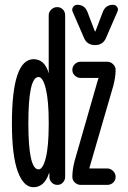

<svg xmlns="http://www.w3.org/2000/svg" viewBox="-20 -780 540 810"><path d="M457 -759.8Q467.8 -759.8 474.1 -750.5Q480.5 -741.2 475.6 -731.4L427.7 -621.1Q415 -589.8 380.9 -589.8Q346.7 -589.8 334 -621.1L286.1 -731.4Q282.2 -741.2 288.6 -750.5Q294.9 -759.8 305.7 -759.8Q336.9 -759.8 348.6 -730.5L379.9 -648.4Q379.9 -647.5 380.9 -647.5Q382.8 -647.5 382.8 -648.4L414.1 -730.5Q425.8 -759.8 457 -759.8ZM294.9 -101.6 394.5 -448.2 396.5 -449.2V-450.2Q396.5 -451.2 393.6 -451.2H320.3Q306.6 -451.2 295.9 -460.9Q285.2 -470.7 285.2 -484.9Q285.2 -499 295.4 -509.3Q305.7 -519.5 320.3 -519.5H432.6Q446.3 -519.5 457 -509.3Q467.8 -499 467.8 -485.4Q467.8 -455.1 458 -418L357.4 -72.3V-70.3Q357.4 -69.3 358.4 -69.3H432.6Q446.3 -69.3 457 -58.6Q467.8 -47.9 467.8 -33.7Q467.8 -19.5 457.5 -9.8Q447.3 0 432.6 0H320.3Q306.6 0 295.9 -9.8Q285.2 -19.5 285.2 -34.2Q285.2 -64.5 294.9 -101.6ZM142.6 -455.1Q99.6 -455.1 99.6 -260.3Q99.6 -65.4 142.6 -65.4Q161.1 -65.4 173.3 -114.3Q185.5 -163.1 185.5 -254.9V-264.6Q185.5 -355.5 173.3 -405.3Q161.1 -455.1 142.6 -455.1ZM121.1 9.8Q79.1 9.8 54.7 -57.1Q30.3 -124 30.3 -259.8Q30.3 -529.3 121.1 -530.3Q168.9 -530.3 185.5 -470.7V-469.7V-470.7V-715.8Q185.5 -729.5 196.3 -739.7Q207 -750 221.2 -750Q235.4 -750 245.1 -740.2Q254.9 -730.5 254.9 -715.8V-33.2Q254.9 -20.5 245.6 -10.3Q236.3 0 222.2 0Q208 0 198.2 -9.8Q188.5 -19.5 188.5 -33.2V-48.8L186.5 -49.8V-48.8Q167 9.8 121.1 9.8Z"/></svg>

Font: Rounded Mgen+ 1m regular
Style: Regular
Weight: 400
Designer: [Source Han Sans]
Ryoko NISHIZUKA  (kana & ideographs); Paul D. Hunt (Latin, Greek & Cyrillic); Wenlong ZHANG  (bopomofo
Version: Version 1.059.20150602